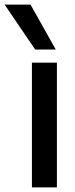

<svg xmlns="http://www.w3.org/2000/svg" viewBox="-80 -810 324 830"><path d="M58 0V-539H166V0ZM72 -596 -60 -790H52L161 -596Z"/></svg>

Font: Georama ExtraCondensed Thin Medium
Style: Regular
Weight: 500
Version: Version 1.001